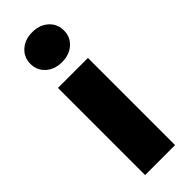

<svg xmlns="http://www.w3.org/2000/svg" viewBox="-246 -757 779 779"><g transform="rotate(-45 144.0 -367.0)"><path d="M75 -586.2Q47.9 -610.4 47.9 -647.9Q47.9 -685.5 75 -709.7Q102.1 -733.9 144 -733.9Q186 -733.9 213.1 -709.7Q240.2 -685.5 240.2 -647.9Q240.2 -610.4 213.1 -586.2Q186 -562 144 -562Q102.1 -562 75 -586.2ZM58.1 0V-500H230V0Z"/></g></svg>

Font: Source Sans Pro Black
Style: Regular
Weight: 900
Designer: Paul D. Hunt
Foundry: Adobe Systems Incorporated
Version: Version 2.020;PS 2.0;hotconv 1.0.86;makeotf.lib2.5.63406